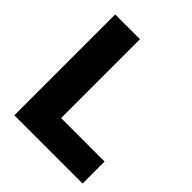

<svg xmlns="http://www.w3.org/2000/svg" viewBox="-201 -855 981 981"><g transform="rotate(45 289.0 -364.5)"><path d="M64 -729H243V-159H557V0H64Z"/></g></svg>

Font: Mona Sans ExtraBold
Style: Regular
Weight: 800
Designer: Deni Anggara
Foundry: GitHub
Version: Version 2.000